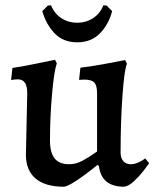

<svg xmlns="http://www.w3.org/2000/svg" viewBox="-20 -694 584 726"><path d="M48 -394Q39 -394 31.5 -393Q24 -392 22 -391L27 -437Q72 -444 122.5 -454.5Q173 -465 188 -468L195 -454Q185 -429 177 -340.5Q169 -252 169 -163Q169 -117 186.5 -95Q204 -73 241 -73Q267 -73 290.5 -85.5Q314 -98 347 -121V-341Q347 -371 336.5 -382Q326 -393 299 -393L279 -392L284 -438Q333 -444 385.5 -454Q438 -464 453 -467L460 -453Q450 -430 443 -331.5Q436 -233 436 -117Q436 -97 446 -85Q456 -73 474 -73Q487 -73 499 -78Q511 -83 519 -88Q527 -93 529 -95L544 -77Q540 -71 524.5 -50.5Q509 -30 488 -10Q467 10 449 12Q363 12 354 -67L348 -70Q304 -34 269 -11Q234 12 221 12Q151 12 114.5 -19Q78 -50 78 -109L83 -342Q83 -394 48 -394ZM140 -652 161 -673 173 -674Q186 -642 212.5 -625Q239 -608 272 -608Q305 -608 331.5 -625Q358 -642 371 -674L383 -673L404 -652Q391 -602 358 -568Q325 -534 272 -534Q219 -534 186.5 -568Q154 -602 140 -652Z"/></svg>

Font: Alegreya Medium
Style: Regular
Weight: 500
Designer: Juan Pablo del Peral
Foundry: Huerta Tipografica
Version: Version 2.007; ttfautohint (v1.6)